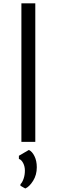

<svg xmlns="http://www.w3.org/2000/svg" viewBox="-20 -832 332 1126"><path d="M128.4 273.4 100.1 257.8V248Q110.4 238.8 118.2 216.6Q126 194.3 126 168.5Q126 143.6 115.5 123.8Q105 104 90.8 100.1V81.5L149.4 47.4Q168.5 56.2 182.1 83.7Q195.8 111.3 195.8 148.9Q195.8 193.8 174.1 228.5Q152.3 263.2 128.4 273.4ZM105.5 0V-812.5H187V0Z"/></svg>

Font: HaufeMerriweatherSansLt
Style: Regular
Weight: 300
Designer: Eben Sorkin
Foundry: Eben Sorkin
Version: Version 1.56